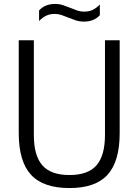

<svg xmlns="http://www.w3.org/2000/svg" viewBox="-20 -944 702 973"><path d="M332 9Q199 9 137 -58.5Q75 -126 75 -269.5V-740H151.5V-260.5Q151.5 -155.5 194.5 -106.2Q237.5 -57 332 -57Q426 -57 469 -106.2Q512 -155.5 512 -260.5V-740H586.5V-269.5Q586.5 -126 525.2 -58.5Q464 9 332 9ZM405 -834.5Q382.5 -834.5 362.8 -841.2Q343 -848 324.5 -855.5Q308 -862 291.8 -867.8Q275.5 -873.5 258.5 -873.5Q233 -873.5 214.2 -864.5Q195.5 -855.5 178 -837.5V-891Q208 -924 259 -924Q281.5 -924 301.2 -917.2Q321 -910.5 339.5 -903Q356 -896 372.2 -890.5Q388.5 -885 405.5 -885Q431 -885 449.8 -894Q468.5 -903 486 -921V-867Q456.5 -834.5 405 -834.5Z"/></svg>

Font: Encode Sans Semi Condensed
Style: Regular
Weight: 400
Width: 4
Designer: Multiple Designers
Foundry: Impallari Type
Version: Version 3.000; ttfautohint (v1.8.3) -l 8 -r 50 -G 200 -x 14 